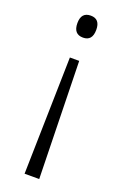

<svg xmlns="http://www.w3.org/2000/svg" viewBox="-143 -582 519 813"><g transform="rotate(20 117.0 -175.5)"><path d="M160 -489Q160 -439 118 -439Q75 -439 75 -489Q75 -538 118 -538Q160 -538 160 -489ZM95 -341H137L149 187H83Z"/></g></svg>

Font: Noto Sans Tamil SemiCondensed Light
Style: Regular
Weight: 300
Width: 4
Designer: Jelle Bosma - Monotype Design Team
Foundry: Monotype Imaging Inc.
Version: Version 2.004; ttfautohint (v1.8.4.7-5d5b)